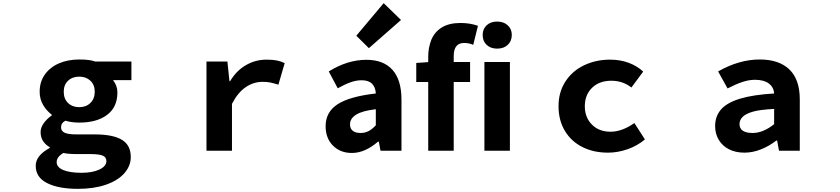

<svg xmlns="http://www.w3.org/2000/svg" viewBox="-20 -958 5335 1220"><path d="M207 96Q207 62 229.5 34Q252 6 296 -18V-23Q270 -37 254 -61Q238 -85 238 -119Q238 -147 257.5 -174.5Q277 -202 309 -225V-229Q275 -255 253.5 -292Q232 -329 232 -375Q232 -438 265 -484.5Q298 -531 355 -555.5Q412 -580 484 -580Q551 -580 585 -567H815V-449H698Q726 -414 726 -371Q726 -277 660.5 -228Q595 -179 484 -179Q436 -179 395 -191Q380 -182 374 -172.5Q368 -163 368 -148Q368 -125 392 -114Q415 -104 465 -104H582Q697 -104 754 -70Q811 -36 811 40Q811 96 770 143Q728 190 652 216Q576 242 475 242Q352 242 279.5 205.5Q207 169 207 96ZM582 -375Q582 -419 554.5 -445Q527 -471 484 -471Q440 -471 412.5 -445Q385 -419 385 -375Q385 -330 412.5 -303.5Q440 -277 484 -277Q527 -277 554.5 -304Q582 -331 582 -375ZM656 66Q656 40 632 30.5Q608 21 554 21H469Q412 21 383 14Q340 39 340 72Q340 105 383 123Q426 140 498 140Q568 140 612 119Q656 98 656 66Z M1292 -567H1425L1438 -442H1442Q1482 -509 1542.5 -544Q1603 -579 1673 -579Q1712 -579 1738 -574Q1764 -569 1789 -557L1749 -420Q1716 -430 1696.5 -434Q1677 -438 1649 -438Q1591 -438 1541 -404Q1491 -370 1454 -298V0H1292Z M2049 -156Q2049 -246 2125 -295.5Q2201 -345 2368 -364Q2366 -404 2344 -426Q2322 -448 2278 -448Q2243 -448 2207 -435Q2171 -422 2126 -397L2069 -504Q2188 -578 2308 -578Q2417 -578 2474 -514Q2531 -450 2531 -325V0H2398L2387 -58H2382Q2299 14 2216 14Q2142 14 2095.5 -33Q2049 -80 2049 -156ZM2368 -162V-264Q2282 -254 2243 -229.5Q2204 -205 2204 -168Q2204 -140 2222 -126.5Q2240 -113 2271 -113Q2299 -113 2322 -125Q2345 -137 2368 -162ZM2244 -731 2418 -938 2528 -831 2324 -652Z M2721 -706Q2742 -756 2788 -784Q2834 -812 2906 -812Q2967 -812 3017 -794L2987 -673Q2960 -685 2929 -685Q2863 -685 2863 -602V0H2701V-598Q2701 -655 2721 -706ZM2625 -558 2711 -564H2967V-437H2625ZM3058 -564H3220V0H3058ZM3047 -736Q3047 -774 3072.5 -797.5Q3098 -821 3139 -821Q3180 -821 3206 -797.5Q3232 -774 3232 -736Q3232 -697 3206.5 -673Q3181 -649 3139 -649Q3098 -649 3072.5 -672.5Q3047 -696 3047 -736Z M3529 -283Q3529 -373 3573 -440.5Q3617 -508 3692 -543.5Q3767 -579 3856 -579Q3922 -579 3976 -558.5Q4030 -538 4067 -503L3992 -402Q3937 -445 3865 -445Q3788 -445 3742 -400Q3696 -355 3696 -283Q3696 -212 3741 -166.5Q3786 -121 3860 -121Q3932 -121 4011 -176L4078 -72Q4029 -31 3967 -9.5Q3905 12 3844 12Q3751 12 3680 -24Q3609 -60 3569 -127Q3529 -194 3529 -283Z M4524 -157Q4524 -219 4562 -263Q4600 -306 4682.5 -331Q4765 -356 4899 -364Q4896 -405 4864.5 -428Q4833 -451 4777 -451Q4739 -451 4697 -437Q4655 -423 4603 -396L4543 -504Q4676 -580 4808 -580Q4930 -580 4996 -516.5Q5062 -453 5062 -326V0H4930L4918 -65H4913Q4868 -30 4815.5 -9Q4763 12 4710 12Q4654 12 4612 -9.5Q4570 -31 4547 -69.5Q4524 -108 4524 -157ZM4899 -169V-266Q4808 -261 4766 -249Q4720 -236 4699.5 -216Q4679 -196 4679 -169Q4679 -141 4700.5 -127Q4722 -113 4762 -113Q4829 -113 4899 -169Z"/></svg>

Font: Merged Yaku Han JP ExtraBold
Style: Regular
Weight: 800
Designer: Ryoko NISHIZUKA 西塚涼子 (kana, bopomofo & ideographs); Paul D. Hunt (Latin, Greek & Cyrillic); Sandoll Communications 산돌커뮤니
Foundry: Adobe
Version: Version 2.004